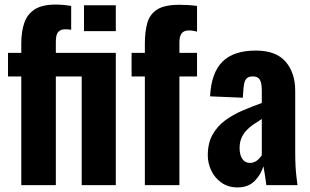

<svg xmlns="http://www.w3.org/2000/svg" viewBox="-20 -809 1356 839"><path d="M73 0V-475H15V-578H73V-618Q73 -672 86.5 -710Q100 -748 132.5 -768.5Q165 -789 223 -789Q239 -789 256 -787.5Q273 -786 291 -783V-679Q285 -680 278 -680.5Q271 -681 265 -681Q245 -681 234.5 -669.5Q224 -658 224 -627V-578H486V0H337V-475H224V0ZM347 -673V-786H486V-673Z M613 0V-475H555V-578H613V-618Q613 -670 623.5 -708Q634 -746 666 -767Q698 -788 764 -788Q784 -788 801.5 -787Q819 -786 841 -783V-671Q833 -673 823.5 -674.5Q814 -676 805 -676Q784 -676 774 -663.5Q764 -651 764 -624V-578H841V-475H764V0Z M1018 10Q977 10 947.5 -11Q918 -32 903 -64Q888 -96 888 -130Q888 -184 909 -221Q930 -258 964 -283Q998 -308 1040 -326Q1082 -344 1124 -359V-413Q1124 -432 1121 -446Q1118 -460 1109.5 -467.5Q1101 -475 1085 -475Q1069 -475 1060.5 -468.5Q1052 -462 1048.5 -449.5Q1045 -437 1044 -422L1041 -382L898 -388Q903 -490 951.5 -539Q1000 -588 1098 -588Q1186 -588 1228 -539.5Q1270 -491 1270 -412V-143Q1270 -109 1271.5 -82.5Q1273 -56 1275.5 -35.5Q1278 -15 1280 0H1144Q1141 -22 1137 -48Q1133 -74 1131 -83Q1121 -47 1093 -18.5Q1065 10 1018 10ZM1073 -97Q1084 -97 1094 -102Q1104 -107 1111.5 -115Q1119 -123 1124 -130V-289Q1103 -276 1085 -263.5Q1067 -251 1054 -236Q1041 -221 1034 -203Q1027 -185 1027 -162Q1027 -132 1039 -114.5Q1051 -97 1073 -97Z"/></svg>

Font: Oswald SemiBold
Style: Regular
Weight: 600
Designer: Vernon Adams
Foundry: Vernon Adams
Version: Version 4.100; ttfautohint (v1.8.1.43-b0c9)